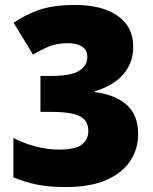

<svg xmlns="http://www.w3.org/2000/svg" viewBox="-20 -744 618 774"><path d="M244 10Q177 10 128.5 0Q80 -10 34 -29V-188Q80 -164 128 -152.5Q176 -141 216 -141Q285 -141 310.5 -161.5Q336 -182 336 -216Q336 -241 323.5 -258Q311 -275 278.5 -284Q246 -293 186 -293H143V-438H187Q267 -438 299.5 -459Q332 -480 332 -514Q332 -543 310.5 -556.5Q289 -570 253 -570Q206 -570 168 -552.5Q130 -535 113 -524L35 -652Q79 -683 136 -703.5Q193 -724 283 -724Q392 -724 454.5 -680Q517 -636 517 -557Q517 -508 496 -471.5Q475 -435 439.5 -411.5Q404 -388 362 -376V-373Q446 -362 491.5 -320.5Q537 -279 537 -204Q537 -145 506 -96.5Q475 -48 410 -19Q345 10 244 10Z"/></svg>

Font: Noto Sans Gurmukhi UI Black
Style: Regular
Weight: 900
Designer: Jelle Bosma - Monotype Design Team
Foundry: Monotype Imaging Inc.
Version: Version 2.004; ttfautohint (v1.8.4.7-5d5b)